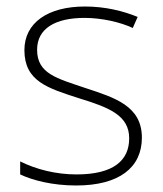

<svg xmlns="http://www.w3.org/2000/svg" viewBox="-20 -560 502 590"><path d="M416 -137C416 -235 332 -260 241 -290C156 -319 94 -333 94 -407C94 -472 149 -505 240 -505C292 -505 350 -492 388 -474L403 -508C359 -526 304 -540 241 -540C127 -540 55 -490 55 -406C55 -310 127 -289 223 -258C314 -230 377 -206 377 -135C377 -67 329 -24 215 -24C153 -24 92 -39 42 -64V-24C80 -6 141 10 214 10C346 10 416 -45 416 -137Z"/></svg>

Font: Noto Sans Tamil ExtraLight
Style: Regular
Weight: 200
Designer: Jelle Bosma - Monotype Design Team
Foundry: Monotype Imaging Inc.
Version: Version 2.004